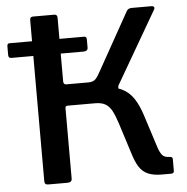

<svg xmlns="http://www.w3.org/2000/svg" viewBox="-68 -793 821 845"><g transform="rotate(-5 343.0 -371.0)"><path d="M336 -622V-585Q336 -569 316 -569H0Q-9 -569 -12 -572.5Q-15 -576 -15 -583V-621Q-15 -634 -5 -634H325Q336 -634 336 -622ZM112 0Q102 0 98.5 -4Q95 -8 95 -16V-727Q95 -742 108 -742H203Q216 -742 216 -727V-446Q216 -432 229 -432H348L390 -404Q438 -403 470 -388Q502 -373 523 -341.5Q544 -310 559 -261L603 -124Q611 -98 621.5 -86Q632 -74 655 -74Q667 -74 667 -63V-12Q667 0 655 0H612Q577 0 553 -10Q529 -20 514 -43Q499 -66 487 -106L444 -241Q433 -275 422 -296Q411 -317 394 -327.5Q377 -338 348 -338H226Q216 -338 216 -328V-17Q216 0 196 0ZM325 -378 326 -432Q348 -432 358.5 -443.5Q369 -455 380 -476L522 -730Q528 -742 546 -742H631Q640 -742 643 -737.5Q646 -733 642 -726L457 -407Q455 -401 455.5 -395.5Q456 -390 463 -385Z"/></g></svg>

Font: Libre Franklin Medium
Style: Regular
Weight: 500
Designer: Pablo Impallari, Rodrigo Fuenzalida, Nhung Nguyen
Foundry: Impallari Type
Version: Version 3.000